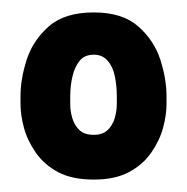

<svg xmlns="http://www.w3.org/2000/svg" viewBox="-20 -726 301 309"><path d="M248 -559Q248 -541 242.5 -520.5Q237 -500 223.5 -480.5Q210 -461 187.5 -449Q165 -437 131 -437Q96 -437 73.5 -449Q51 -461 37.5 -480.5Q24 -500 18.5 -520.5Q13 -541 13 -559V-571Q13 -599 23 -630Q33 -661 58.5 -683.5Q84 -706 131 -706Q177 -706 202.5 -683.5Q228 -661 238 -630Q248 -599 248 -571ZM168 -571Q168 -587 165 -602.5Q162 -618 153.5 -628Q145 -638 131 -638Q116 -638 108 -628Q100 -618 96.5 -602.5Q93 -587 93 -571V-559Q93 -547 96.5 -535.5Q100 -524 108 -516.5Q116 -509 131 -509Q145 -509 153 -516.5Q161 -524 164.5 -535.5Q168 -547 168 -559Z"/></svg>

Font: Winky Sans
Style: Bold
Weight: 700
Designer: Simon Atzbach
Foundry: typofactur
Version: Version 1.205